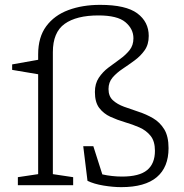

<svg xmlns="http://www.w3.org/2000/svg" viewBox="-20 -762 758 790"><path d="M137 -538.5Q137 -609 170.2 -654Q203.5 -699 261.2 -720.5Q319 -742 392 -742Q498 -742 545 -707Q592 -672 592 -614Q592 -579 575.2 -555.2Q558.5 -531.5 534 -513.5Q509.5 -495.5 484.8 -479Q460 -462.5 443.2 -443Q426.5 -423.5 426.5 -395.5Q426.5 -366 444.5 -349.5Q462.5 -333 490.5 -322.8Q518.5 -312.5 550 -302.2Q581.5 -292 609.8 -275.5Q638 -259 655.8 -230Q673.5 -201 673.5 -152.5Q673.5 -74 625 -33Q576.5 8 479 8Q445 8 405.8 1.5Q366.5 -5 340 -18L322.5 -160.5H364L401 -44.5Q420.5 -40 441.2 -37.8Q462 -35.5 482 -35.5Q553 -35.5 585.2 -62Q617.5 -88.5 617.5 -141.5Q617.5 -181 599.5 -203.2Q581.5 -225.5 553.5 -237.8Q525.5 -250 494 -259.2Q462.5 -268.5 434.2 -281.5Q406 -294.5 388.2 -318Q370.5 -341.5 370.5 -383.5Q370.5 -418 386.5 -442Q402.5 -466 426 -483.8Q449.5 -501.5 473.2 -518.5Q497 -535.5 513 -555.5Q529 -575.5 529 -604.5Q529 -643 496 -670.8Q463 -698.5 385 -698.5Q294.5 -698.5 246 -663.8Q197.5 -629 197.5 -547.5V-45.5L281 -33V0H53.5V-33L137 -45.5V-456.5L30 -474.5V-497L137 -516Z"/></svg>

Font: Newsreader 6pt Light
Style: Regular
Weight: 300
Designer: Hugues Gentile
Foundry: Production Type
Version: Version 1.003; ttfautohint (v1.8.3)